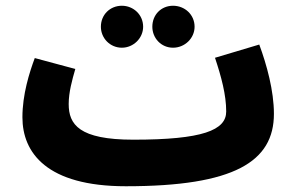

<svg xmlns="http://www.w3.org/2000/svg" viewBox="-20 -627 1023 668"><path d="M582 -461C623 -461 657 -494 657 -534C657 -576 623 -607 582 -607C541 -607 510 -576 510 -534C510 -494 541 -461 582 -461ZM404 -461C444 -461 478 -494 478 -534C478 -576 444 -607 404 -607C363 -607 331 -576 331 -534C331 -494 363 -461 404 -461ZM418 21C796 21 933 -65 933 -231C933 -311 908 -402 882 -472L728 -426C750 -360 767 -297 767 -239C767 -174 685 -141 444 -141C255 -141 219 -194 219 -265C219 -306 231 -349 242 -387L101 -425C82 -374 58 -298 58 -219C58 -96 142 21 418 21Z"/></svg>

Font: Noto Sans Arabic ExtCond Blk
Style: Regular
Weight: 900
Width: 2
Designer: Monotype Design Team, Nadine Chahine, Nizar Qandah and Khaled Hosny
Foundry: Monotype Imaging Inc.
Version: Version 2.012